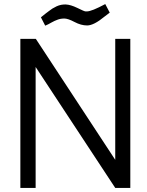

<svg xmlns="http://www.w3.org/2000/svg" viewBox="-20 -923 720 943"><path d="M407 -867Q430 -867 497 -903L519 -861Q516 -859 494 -842Q441 -798 408 -798Q378 -798 346 -815Q314 -832 296 -832Q277 -832 262 -826Q248 -821 232 -812Q215 -802 202 -797L181 -838Q208 -860 222 -870Q235 -881 258 -892Q280 -902 303.5 -901Q327 -900 360 -884Q394 -867 400 -867ZM80 0V-732H156L546 -138V-732H620V0H546L155 -594V0Z"/></svg>

Font: Mina
Style: Regular
Weight: 400
Version: Version 1.000